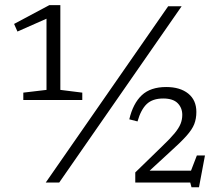

<svg xmlns="http://www.w3.org/2000/svg" viewBox="-20 -732 884 770"><path d="M163.5 0 654.5 -707H708.5L217.5 0ZM802 -108.5 778 19H748L743 0H522.5V-40.5L630.5 -145.5Q662.5 -176 680 -197.2Q697.5 -218.5 704.2 -235.5Q711 -252.5 711 -271.5Q711 -299.5 692.5 -318.2Q674 -337 634.5 -337Q592 -337 568.5 -314.8Q545 -292.5 531.5 -245L498.5 -253.5Q513.5 -317 548.5 -350Q583.5 -383 646.5 -383Q702 -383 734.8 -356.8Q767.5 -330.5 767.5 -283Q767.5 -256 759 -234.2Q750.5 -212.5 727.5 -186.8Q704.5 -161 661 -122L580 -47.5H746L769.5 -108.5ZM166.5 -371.5V-657L50 -605.5L36.5 -636L178 -711.5H222V-371.5L310 -360.5V-331H73.5V-360.5Z"/></svg>

Font: Newsreader 6pt Light
Style: Regular
Weight: 300
Designer: Hugues Gentile
Foundry: Production Type
Version: Version 1.003; ttfautohint (v1.8.3)